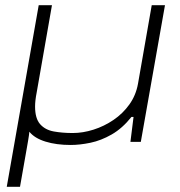

<svg xmlns="http://www.w3.org/2000/svg" viewBox="-20 -546 692 739"><path d="M6 173 129 -526H180L121 -189Q118 -174 116.5 -160.5Q115 -147 115 -136Q115 -90 134.5 -68Q154 -46 187 -40Q220 -34 260 -34Q299 -34 340 -47Q381 -60 417 -84.5Q453 -109 478 -144Q503 -179 511 -223L564 -526H615L522 0H482L494 -96H486Q451 -52 410 -28.5Q369 -5 328 3.5Q287 12 252 12Q197 12 155 -1Q113 -14 93 -39Q92 -27 88.5 -6.5Q85 14 82 31L57 173Z"/></svg>

Font: Archivo Expanded Thin
Style: Italic
Weight: 250
Width: 7
Italic angle: -10°
Designer: Hector Gatti
Foundry: Omnibus-Type
Version: Version 2.001